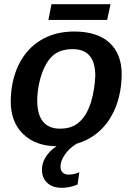

<svg xmlns="http://www.w3.org/2000/svg" viewBox="-20 -688 633 916"><path d="M560.5 -333.5Q560.5 -278.8 547.6 -225.8Q534.7 -172.9 509.3 -130.9Q470.2 -63 404.1 -26.6Q337.9 9.8 253.9 9.8Q151.4 9.8 91.3 -47.6Q31.2 -105 31.2 -204.6Q32.2 -303.7 69.3 -379.4Q106.9 -455.6 174.8 -496.6Q242.7 -537.6 333.5 -537.6Q444.3 -537.6 502.4 -484.1Q560.5 -430.7 560.5 -333.5ZM434.6 -326.7Q434.6 -453.6 326.7 -453.6Q267.6 -453.6 232.4 -422.9Q209 -402.3 192.1 -366.7Q175.3 -331.1 166.5 -289.1Q157.7 -247.1 157.7 -208Q157.7 -141.6 185.1 -107.9Q212.4 -74.2 266.1 -74.2Q300.8 -74.2 325.4 -84.7Q350.1 -95.2 368.7 -116.2Q397.5 -146.5 414.6 -202.4Q431.6 -258.3 434.6 -326.7ZM274.4 208Q231 208 205.6 184.6Q180.2 161.1 180.2 122.1Q180.2 85 204.3 51.8Q228.5 18.6 272.5 -3.4H347.2Q312.5 17.1 290.5 48.1Q268.6 79.1 268.6 106.9Q268.6 125 278.8 135Q289.1 145 306.6 145Q331.5 145 358.4 133.8L350.1 192.4Q313.5 208 274.4 208ZM507.3 -668 491.2 -592.8H210.9L225.6 -668Z"/></svg>

Font: Arimo SemiBold
Style: Italic
Weight: 600
Italic angle: -12°
Version: Version 1.33